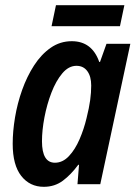

<svg xmlns="http://www.w3.org/2000/svg" viewBox="-20 -711 525 741"><path d="M149 10Q95 10 62 -32Q29 -74 29 -156Q29 -204 38 -258Q47 -312 65.5 -364Q84 -416 111.5 -458.5Q139 -501 175.5 -526.5Q212 -552 257 -552Q335 -552 363 -472H366L391 -542H483L367 0H279L285 -75H282Q254 -37 222.5 -13.5Q191 10 149 10ZM192 -83Q222 -83 246 -108.5Q270 -134 287 -173.5Q304 -213 314 -255Q324 -295 328 -324.5Q332 -354 332 -381Q332 -416 317 -436.5Q302 -457 275 -457Q245 -457 220.5 -428Q196 -399 178.5 -353.5Q161 -308 151.5 -258Q142 -208 142 -166Q142 -83 192 -83ZM179 -610 196 -691H460L443 -610Z"/></svg>

Font: Noto Sans Condensed SemiBold
Style: Italic
Weight: 600
Width: 3
Italic angle: -12°
Designer: Monotype Design Team
Foundry: Monotype Imaging Inc.
Version: Version 2.013; ttfautohint (v1.8.4.7-5d5b)